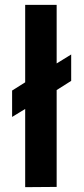

<svg xmlns="http://www.w3.org/2000/svg" viewBox="-20 -772 348 793"><path d="M214 0 84 1V-322L30 -289V-398L84 -432V-752H214V-510L274 -547V-438L214 -400Z"/></svg>

Font: Viga
Style: Regular
Weight: 400
Designer: Oscar Yáñez
Foundry: Fontstage
Version: Version 1.001